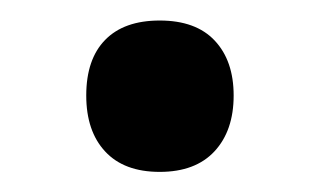

<svg xmlns="http://www.w3.org/2000/svg" viewBox="-20 -155 315 189"><path d="M64.9 -61Q64.9 -96.7 83.5 -115.7Q102.1 -134.8 137.2 -134.8Q172.9 -134.8 191.4 -115Q210 -95.2 210 -61Q210 -26.4 191.2 -6.1Q172.4 14.2 137.2 14.2Q102.1 14.2 83.5 -5.9Q64.9 -25.9 64.9 -61Z"/></svg>

Font: f1_2797           
Style: Regular
Weight: 600
Foundry: Ascender Corporation
Version: Version 1.10